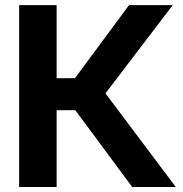

<svg xmlns="http://www.w3.org/2000/svg" viewBox="-20 -748 733 768"><path d="M56.6 0V-727.5H206.5V-435.1H279.8L496.1 -727.5H670.9L401.9 -374.5L683.1 0H508.8L281.2 -307.1H206.5V0Z"/></svg>

Font: Inter 28pt
Style: Bold
Weight: 700
Designer: Rasmus Andersson
Foundry: rsms
Version: Version 4.001;git-66647c0bb